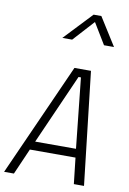

<svg xmlns="http://www.w3.org/2000/svg" viewBox="-134 -1036 737 1098"><g transform="rotate(10 235.0 -487.0)"><path d="M434 0H375L358 -151H93L27 0H-30L263 -655H359ZM115 -201H352L309 -608H295ZM165 -812 318 -974H363L465 -812H407L333 -934L222 -812Z"/></g></svg>

Font: TypoPRO Lekton
Style: Italic
Weight: 400
Italic angle: -9.3°
Designer: Paolo Mazzetti, Luciano Perondi, Raffaele Flato, Elena Papassissa, Emilio Macchia, Michela Povoleri, Tobias Seemiller, R
Version: Version 3.000